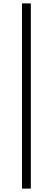

<svg xmlns="http://www.w3.org/2000/svg" viewBox="-20 -835 310 1127"><path d="M109 272V-815H161V272Z"/></svg>

Font: GenRyuMin TW R
Style: Regular
Weight: 400
Version: Version 1.501;PS 1;hotconv 16.6.51;makeotf.lib2.5.65220